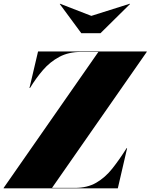

<svg xmlns="http://www.w3.org/2000/svg" viewBox="-75 -1032 824 1052"><path d="M425.5 -945 636 -1011.5 637.5 -1010 475.5 -850H370.5L252.5 -1010L254 -1011.5ZM464 -747.5H369Q300.5 -747.5 249.8 -720.2Q199 -693 160.5 -648.2Q122 -603.5 89.5 -550H86.5L133.5 -750H729V-747.5L210 -2.5H335Q403.5 -2.5 452.2 -30.8Q501 -59 540 -108Q579 -157 618.5 -220H621.5L570.5 0H-55V-2.5Z"/></svg>

Font: Bodoni* 72pt Fatface
Style: Italic
Weight: 900
Italic angle: -13°
Version: Version 2.3